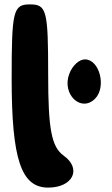

<svg xmlns="http://www.w3.org/2000/svg" viewBox="-20 -903 510 873"><path d="M295 -567C260 -475 348 -390 412 -454C465 -507 433 -633 366 -633C340 -633 309 -605 295 -567ZM33 -546C33 -179 76 -50 199 -50C311 -50 353 -135 270 -195C214 -235 199 -315 199 -565C199 -857 192 -883 116 -883C40 -883 33 -854 33 -546Z"/></svg>

Font: Hussar Skorodowane
Style: Bold
Weight: 700
Foundry: Cannot Into Space Fonts
Version: Version 0.892